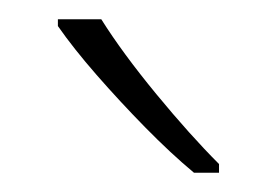

<svg xmlns="http://www.w3.org/2000/svg" viewBox="-20 -785 287 199"><path d="M85 -765Q107 -730 142 -687.5Q177 -645 207 -615V-606H181Q157 -626 130.5 -653Q104 -680 80 -707.5Q56 -735 40 -758V-765Z"/></svg>

Font: Noto Sans Lao Looped SemiCondensed ExtraLight
Style: Regular
Weight: 200
Width: 4
Designer: Mark Frömberg, Ben Mitchell
Foundry: The Fontpad Ltd
Version: Version 1.002; ttfautohint (v1.8.4.7-5d5b)